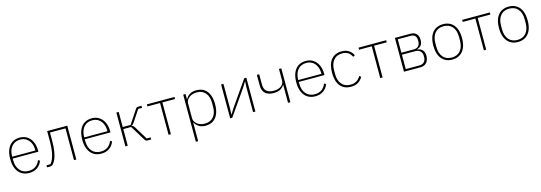

<svg xmlns="http://www.w3.org/2000/svg" viewBox="17 -1553 7852 2785"><g transform="rotate(-15 3942.5 -160.0)"><path d="M274 12Q207 12 158.5 -19Q110 -50 83.5 -109Q57 -168 57 -254Q57 -340 83 -399.5Q109 -459 156.5 -489.5Q204 -520 271 -520Q333 -520 380 -489Q427 -458 453.5 -401.5Q480 -345 480 -268V-252H94V-225Q94 -132 141.5 -75.5Q189 -19 275 -19Q335 -19 377.5 -48.5Q420 -78 442 -135L469 -120Q447 -60 397 -24Q347 12 274 12ZM271 -490Q215 -490 175.5 -464.5Q136 -439 115 -392.5Q94 -346 94 -284V-280H442V-286Q442 -348 420.5 -393.5Q399 -439 360.5 -464.5Q322 -490 271 -490Z M542 0V-31H602Q622 -54 640 -94.5Q658 -135 669 -199.5Q680 -264 680 -358V-508H982V0H947V-477H714V-358Q714 -261 702.5 -193Q691 -125 672 -82Q653 -39 631 -18Q621 -8 609.5 -4Q598 0 582 0Z M1356 12Q1289 12 1240.5 -19Q1192 -50 1165.5 -109Q1139 -168 1139 -254Q1139 -340 1165 -399.5Q1191 -459 1238.5 -489.5Q1286 -520 1353 -520Q1415 -520 1462 -489Q1509 -458 1535.5 -401.5Q1562 -345 1562 -268V-252H1176V-225Q1176 -132 1223.5 -75.5Q1271 -19 1357 -19Q1417 -19 1459.5 -48.5Q1502 -78 1524 -135L1551 -120Q1529 -60 1479 -24Q1429 12 1356 12ZM1353 -490Q1297 -490 1257.5 -464.5Q1218 -439 1197 -392.5Q1176 -346 1176 -284V-280H1524V-286Q1524 -348 1502.5 -393.5Q1481 -439 1442.5 -464.5Q1404 -490 1353 -490Z M1719 0V-508H1754V-281H1872L2005 -481Q2015 -497 2024.5 -502.5Q2034 -508 2048 -508H2097V-477H2039L1925 -305Q1912 -286 1904 -278Q1896 -270 1883 -267V-264Q1896 -261 1906.5 -253Q1917 -245 1930 -222L2047 -31H2105V0H2050Q2037 0 2027.5 -5.5Q2018 -11 2009 -26L1872 -250H1754V0Z M2367 0V-477H2177V-508H2592V-477H2402V0Z M2723 200V-508H2758V-429H2761Q2778 -466 2818.5 -493Q2859 -520 2922 -520Q2989 -520 3036 -490Q3083 -460 3108.5 -400.5Q3134 -341 3134 -254Q3134 -168 3108.5 -108.5Q3083 -49 3036 -18.5Q2989 12 2922 12Q2859 12 2819 -15.5Q2779 -43 2761 -79H2758V200ZM2917 -20Q3003 -20 3049.5 -75Q3096 -130 3096 -225V-283Q3096 -378 3049.5 -433.5Q3003 -489 2917 -489Q2875 -489 2839 -473Q2803 -457 2780.5 -428.5Q2758 -400 2758 -362V-148Q2758 -110 2780.5 -80.5Q2803 -51 2839 -35.5Q2875 -20 2917 -20Z M3292 0V-508H3327V-132L3323 -50H3327L3371 -122L3639 -508H3671V0H3636V-377L3640 -459H3636L3592 -386L3324 0Z M4161 0V-268H4157Q4140 -237 4102.5 -213.5Q4065 -190 3999 -190Q3919 -190 3874 -229Q3829 -268 3829 -351V-508H3864V-356Q3864 -284 3901 -253Q3938 -222 4007 -222Q4077 -222 4119 -253Q4161 -284 4161 -337V-508H4196V0Z M4570 12Q4503 12 4454.5 -19Q4406 -50 4379.5 -109Q4353 -168 4353 -254Q4353 -340 4379 -399.5Q4405 -459 4452.5 -489.5Q4500 -520 4567 -520Q4629 -520 4676 -489Q4723 -458 4749.5 -401.5Q4776 -345 4776 -268V-252H4390V-225Q4390 -132 4437.5 -75.5Q4485 -19 4571 -19Q4631 -19 4673.5 -48.5Q4716 -78 4738 -135L4765 -120Q4743 -60 4693 -24Q4643 12 4570 12ZM4567 -490Q4511 -490 4471.5 -464.5Q4432 -439 4411 -392.5Q4390 -346 4390 -284V-280H4738V-286Q4738 -348 4716.5 -393.5Q4695 -439 4656.5 -464.5Q4618 -490 4567 -490Z M5105 12Q5003 12 4946.5 -56.5Q4890 -125 4890 -254Q4890 -384 4946.5 -452Q5003 -520 5105 -520Q5169 -520 5211.5 -491Q5254 -462 5276 -415L5247 -400Q5225 -444 5191 -466.5Q5157 -489 5105 -489Q5019 -489 4973.5 -433Q4928 -377 4928 -283V-225Q4928 -132 4973.5 -75.5Q5019 -19 5105 -19Q5161 -19 5198 -42.5Q5235 -66 5258 -108L5284 -90Q5259 -44 5216 -16Q5173 12 5105 12Z M5546 0V-477H5356V-508H5771V-477H5581V0Z M5902 0V-508H6136Q6192 -508 6223.5 -476Q6255 -444 6255 -383Q6255 -333 6232.5 -304.5Q6210 -276 6169 -265V-263Q6223 -255 6250 -224Q6277 -193 6277 -141Q6277 -100 6262.5 -68Q6248 -36 6219 -18Q6190 0 6148 0ZM5937 -30H6142Q6191 -30 6215 -58.5Q6239 -87 6239 -126V-154Q6239 -192 6212.5 -219Q6186 -246 6130 -246H5937ZM5937 -276H6124Q6171 -276 6194 -302.5Q6217 -329 6217 -366V-394Q6217 -430 6196 -454Q6175 -478 6131 -478H5937Z M6626 12Q6560 12 6511.5 -19Q6463 -50 6437 -109Q6411 -168 6411 -254Q6411 -341 6437 -400Q6463 -459 6511.5 -489.5Q6560 -520 6626 -520Q6693 -520 6741.5 -489.5Q6790 -459 6816 -400Q6842 -341 6842 -254Q6842 -168 6816 -109Q6790 -50 6741.5 -19Q6693 12 6626 12ZM6626 -19Q6710 -19 6757 -74.5Q6804 -130 6804 -227V-281Q6804 -379 6757 -434Q6710 -489 6626 -489Q6543 -489 6496 -434Q6449 -379 6449 -281V-227Q6449 -130 6496 -74.5Q6543 -19 6626 -19Z M7102 0V-477H6912V-508H7327V-477H7137V0Z M7612 12Q7546 12 7497.5 -19Q7449 -50 7423 -109Q7397 -168 7397 -254Q7397 -341 7423 -400Q7449 -459 7497.5 -489.5Q7546 -520 7612 -520Q7679 -520 7727.5 -489.5Q7776 -459 7802 -400Q7828 -341 7828 -254Q7828 -168 7802 -109Q7776 -50 7727.5 -19Q7679 12 7612 12ZM7612 -19Q7696 -19 7743 -74.5Q7790 -130 7790 -227V-281Q7790 -379 7743 -434Q7696 -489 7612 -489Q7529 -489 7482 -434Q7435 -379 7435 -281V-227Q7435 -130 7482 -74.5Q7529 -19 7612 -19Z"/></g></svg>

Font: IBM Plex Sans ExtraLight
Style: Regular
Weight: 250
Designer: Mike Abbink, Paul van der Laan, Pieter van Rosmalen
Foundry: Bold Monday
Version: Version 3.201